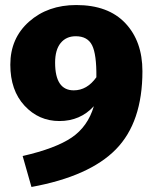

<svg xmlns="http://www.w3.org/2000/svg" viewBox="-20 -713 611 763"><path d="M283 -693Q410 -693 478 -621Q546 -549 546 -430Q546 -227 440.5 -119.5Q335 -12 105 30L70 -93Q201 -123 265 -166.5Q329 -210 353 -291Q299 -232 216 -232Q134 -232 77.5 -293Q21 -354 21 -456Q21 -561 95.5 -627Q170 -693 283 -693ZM273 -354Q326 -354 363 -406Q364 -497 346 -533Q328 -569 281 -569Q243 -569 221 -542Q199 -515 199 -464Q199 -354 273 -354Z"/></svg>

Font: FiraGO ExtraBold
Style: Regular
Weight: 800
Designer: bBox Type
Foundry: bBox Type GmbH
Version: Version 1.001;PS 001.001;hotconv 1.0.88;makeotf.lib2.5.64775